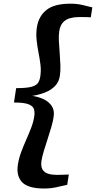

<svg xmlns="http://www.w3.org/2000/svg" viewBox="-20 -875 528 1057"><path d="M223.1 162.8Q134.6 162.8 101.8 128.1Q69 93.4 78.4 31.6Q83.7 -2.8 96.3 -36.9Q108.9 -71.1 123.8 -104.6Q138.8 -138.1 151.3 -170.6Q163.8 -203.1 168.5 -233.7Q172 -255.9 167.2 -273.2Q162.5 -290.5 137.9 -300.6Q113.3 -310.7 56.9 -310.6L68.9 -389.8Q125.3 -389.7 152.5 -397Q179.7 -404.3 189.4 -419Q199 -433.7 202 -455.6Q206.7 -486.2 202.7 -519Q198.7 -551.8 192 -585.7Q185.3 -619.7 181.6 -654.1Q177.8 -688.6 182.8 -723.2Q192.3 -785.6 235.7 -820.1Q279.1 -854.7 367.6 -854.7Q401.9 -854.7 430.5 -848.3Q459.1 -841.9 488.2 -834.4L479.9 -779.8Q472.2 -780.4 459.3 -780.7Q446.4 -780.9 433.5 -781Q420.6 -781 412.7 -781Q388.6 -781 365.8 -774.9Q343.1 -768.8 327 -751.9Q311 -735 306.1 -702.8Q302.6 -681.1 304.1 -650.1Q305.7 -619.1 308.5 -584.4Q311.3 -549.8 312.5 -516.7Q313.6 -483.6 309.6 -457.7Q304.6 -423.2 282.3 -400.8Q260.1 -378.3 227.4 -365.6Q194.7 -352.9 157.8 -347.2Q192.8 -342 221.3 -328.3Q249.8 -314.6 265.2 -290.9Q280.7 -267.2 275.4 -232.7Q271.9 -207.1 262.3 -174.6Q252.7 -142.1 241.6 -108Q230.5 -74 221.2 -43.4Q211.9 -12.8 208.5 9.2Q203.7 41.7 214.3 58.6Q225 75.5 245.8 81.6Q266.5 87.7 290.9 87.7Q299.2 87.7 312.1 87.4Q325 87.1 338.1 86.6Q351.1 86.1 358.7 85.8L350.2 142.2Q318.7 149.7 288.2 156.2Q257.6 162.8 223.1 162.8Z"/></svg>

Font: Merriweather Light
Style: Italic
Weight: 300
Italic angle: -7.8°
Designer: Eben Sorkin
Foundry: Eben Sorkin
Version: Version 2.101